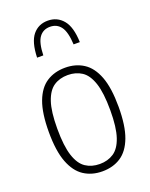

<svg xmlns="http://www.w3.org/2000/svg" viewBox="-150 -882 761 971"><g transform="rotate(-20 230.0 -396.5)"><path d="M230.5 9Q174 9 131.8 -18.5Q89.5 -46 66 -107.2Q42.5 -168.5 42.5 -270Q42.5 -372 65.5 -433Q88.5 -494 130.8 -521.2Q173 -548.5 230.5 -548.5Q287 -548.5 329.2 -521.2Q371.5 -494 394.8 -433Q418 -372 418 -270Q418 -168.5 395 -107.2Q372 -46 330 -18.5Q288 9 230.5 9ZM230.5 -30.5Q273.5 -30.5 305.5 -51.5Q337.5 -72.5 355 -124.2Q372.5 -176 372.5 -268Q372.5 -362 355 -414.5Q337.5 -467 305.5 -488Q273.5 -509 230.5 -509Q187 -509 155.2 -488Q123.5 -467 106 -415.5Q88.5 -364 88.5 -272Q88.5 -178 105.8 -125.5Q123 -73 155 -51.8Q187 -30.5 230.5 -30.5ZM115.5 -644.5Q118 -727.5 148.5 -764.8Q179 -802 229.5 -802Q280 -802 311.5 -764.2Q343 -726.5 345.5 -644.5H312Q308.5 -712.5 287.5 -740.8Q266.5 -769 229.5 -769Q192.5 -769 171.8 -740.8Q151 -712.5 149 -644.5Z"/></g></svg>

Font: Encode Sans Cnd XLt
Style: Regular
Weight: 200
Width: 3
Designer: Multiple Designers
Foundry: Impallari Type
Version: Version 3.002; ttfautohint (v1.8.3) -l 8 -r 50 -G 200 -x 14 